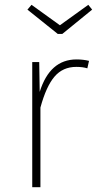

<svg xmlns="http://www.w3.org/2000/svg" viewBox="-20 -778 404 798"><path d="M239 -637H220L94 -738L111 -758L229 -673L347 -758L363 -738ZM145 -396Q187 -531 298 -531Q326 -531 350 -525L343 -494Q324 -500 297 -500Q241 -500 206.5 -459.5Q172 -419 148 -331V0H114V-520H143Z"/></svg>

Font: Fira Sans UltraLight
Style: Regular
Weight: 200
Designer: Carrois Corporate & Edenspiekermann AG
Foundry: Carrois Corporate GbR & Edenspiekermann AG
Version: Version 4.106;PS 004.106;hotconv 1.0.70;makeotf.lib2.5.58329